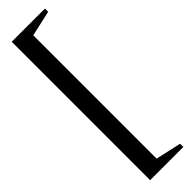

<svg xmlns="http://www.w3.org/2000/svg" viewBox="-318 -725 920 920"><g transform="rotate(-45 141.5 -265.0)"><path d="M40 204V-734H265V-712L104 -676L135 -715V185L104 146L265 182V204Z"/></g></svg>

Font: Platypi Light Medium
Style: Regular
Weight: 500
Version: Version 1.200